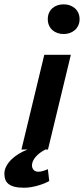

<svg xmlns="http://www.w3.org/2000/svg" viewBox="-74 -693 389 890"><path d="M131.3 -439H254.4L148.4 0H136.2Q123.5 6.8 112.1 15.1Q100.6 23.4 92.3 33Q84 42.5 79.1 52.7Q74.2 63 74.2 73.7Q74.2 85 81.3 94Q88.4 103 105 103Q120.6 103 147.9 91.3L154.3 146Q145.5 151.4 132.3 156.7Q119.1 162.1 103.5 166.7Q87.9 171.4 70.8 174.3Q53.7 177.2 37.1 177.2Q10.7 177.2 -6.8 172.6Q-24.4 168 -34.9 159.4Q-45.4 150.9 -49.6 138.9Q-53.7 127 -53.7 112.3Q-53.7 94.7 -44.9 77.9Q-36.1 61 -21.5 46.6Q-6.8 32.2 12.7 20.3Q32.2 8.3 54.2 0H25.4ZM147.5 -604Q147.5 -620.6 153.3 -633.5Q159.2 -646.5 169.2 -655.3Q179.2 -664.1 192.6 -668.5Q206.1 -672.9 221.2 -672.9Q235.8 -672.9 249 -668.5Q262.2 -664.1 272.5 -655.3Q282.7 -646.5 288.8 -633.5Q294.9 -620.6 294.9 -604Q294.9 -587.9 288.8 -575Q282.7 -562 272.5 -553.2Q262.2 -544.4 249 -539.8Q235.8 -535.2 221.2 -535.2Q206.1 -535.2 192.6 -539.8Q179.2 -544.4 169.2 -553.2Q159.2 -562 153.3 -575Q147.5 -587.9 147.5 -604Z"/></svg>

Font: PT Astra Sans
Style: Bold Italic
Weight: 700
Italic angle: -16°
Designer: A.Korolkova, I. Chaeva
Foundry: ParaType Ltd
Version: Version 1.002W